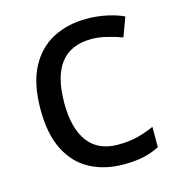

<svg xmlns="http://www.w3.org/2000/svg" viewBox="-88 -623 657 710"><g transform="rotate(-15 240.0 -268.0)"><path d="M300 10Q229 10 173.5 -19Q118 -48 86.5 -109Q55 -170 55 -265Q55 -364 88 -426Q121 -488 177.5 -517Q234 -546 306 -546Q347 -546 385 -537.5Q423 -529 447 -517L420 -444Q396 -453 364 -461Q332 -469 304 -469Q146 -469 146 -266Q146 -169 184.5 -117.5Q223 -66 299 -66Q343 -66 376.5 -75Q410 -84 438 -97V-19Q411 -5 378.5 2.5Q346 10 300 10Z"/></g></svg>

Font: Noto Sans Living
Style: Regular
Weight: 400
Designer: Monotype Design Team
Foundry: Monotype Imaging Inc.
Version: Version 2.013; ttfautohint (v1.8.4.7-5d5b)